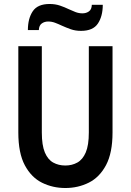

<svg xmlns="http://www.w3.org/2000/svg" viewBox="-20 -932 656 964"><path d="M308 12Q245 12 191.2 -14.5Q137.5 -41 104.8 -102Q72 -163 72 -267V-700H190V-267Q190 -202.5 205.2 -166.5Q220.5 -130.5 247.2 -115.8Q274 -101 308 -101Q341.5 -101 368.2 -115.8Q395 -130.5 410.5 -166.5Q426 -202.5 426 -267V-700H545V-267Q545 -164.5 512.5 -103.2Q480 -42 426 -15Q372 12 308 12ZM387 -777Q358.5 -777 335.2 -785.2Q312 -793.5 291 -803Q273 -811.5 256.2 -817.8Q239.5 -824 222 -824Q203.5 -824 189.8 -814.2Q176 -804.5 175 -781H120Q120 -839 144.5 -875.5Q169 -912 229 -912Q257.5 -912 281 -904Q304.5 -896 325 -886Q342 -878 359 -871.5Q376 -865 394 -865Q413 -865 426.8 -875Q440.5 -885 441 -908H496Q496 -850.5 471.5 -813.8Q447 -777 387 -777Z"/></svg>

Font: Overpass Mono
Style: Bold
Weight: 700
Monospace: yes
Designer: Delve Withrington, Dave Bailey
Foundry: Delve Fonts LLC
Version: Version 4.000